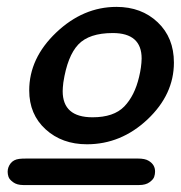

<svg xmlns="http://www.w3.org/2000/svg" viewBox="-20 -782 520 552"><path d="M2 -288.1Q2 -301.3 10.5 -312.3Q19 -323.2 35.2 -325.2Q42 -326.2 57.1 -326.2H376Q397 -326.2 407.2 -319.8Q426.3 -308.6 425.8 -288.1Q425.8 -281.2 423.3 -273.7Q420.9 -266.1 409.9 -258.1Q398.9 -250 379.9 -250H46.9Q28.8 -250 17.8 -258.1Q6.8 -266.1 4.4 -273.7Q2 -281.2 2 -288.1ZM64 -522Q64 -614.7 141.6 -688.5Q219.2 -762.2 314.9 -762.2Q386.7 -762.2 433.3 -718Q480 -673.8 480 -602.1Q480 -510.3 404.1 -438.7Q328.1 -367.2 230 -367.2Q158.2 -367.2 111.1 -410.2Q64 -453.1 64 -522ZM160.2 -520Q160.2 -444.8 246.1 -444.8Q307.1 -444.8 337.2 -475.8Q367.2 -506.8 379.9 -561Q386.7 -588.9 387.2 -613.8Q387.2 -687 304.2 -687Q236.3 -687 205.1 -654.1Q173.8 -621.1 162.1 -544.9Q160.2 -528.8 160.2 -520Z"/></svg>

Font: CMU Bright
Style: SemiBoldOblique
Weight: 600
Italic angle: -12°
Version: Version 0.7.0